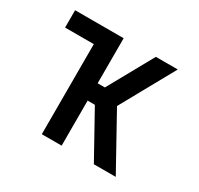

<svg xmlns="http://www.w3.org/2000/svg" viewBox="-117 -662 834 805"><g transform="rotate(30 300.0 -260.0)"><path d="M171 0V-436H32V-520H267V-302H302L423 -520H529L385 -260L529 0H423L302 -218H267V0Z"/></g></svg>

Font: Iosevka Fixed Medium Extended
Style: Regular
Weight: 500
Width: 7
Monospace: yes
Designer: Belleve Invis
Foundry: Belleve Invis
Version: Version 24.1.1; ttfautohint (v1.8.4)